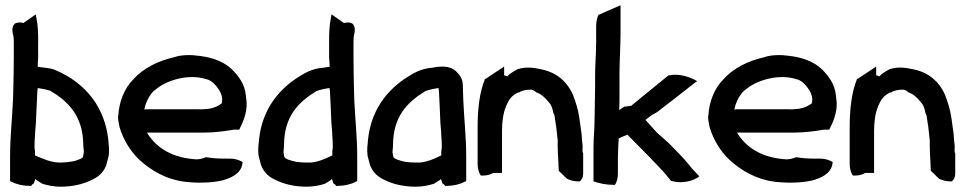

<svg xmlns="http://www.w3.org/2000/svg" viewBox="-20 -690 3645 724"><path d="M18 -7 23 -5C41 5 67 11 93 11H98L100 7C101 6 106 3 108 1L113 -15L116 -13V-12C122 -8 130 -3 138 2H139L140 3C161 10 187 14 208 14C256 14 295 4 329 -13C355 -25 378 -47 384 -80C386 -87 388 -94 390 -103V-104C393 -123 390 -146 388 -166C382 -221 363 -267 339 -305C300 -363 246 -403 181 -429C164 -434 141 -435 124 -438H122C122 -446 123 -452 123 -460C124 -468 124 -476 124 -484C124 -500 123 -517 124 -533V-534C124 -567 123 -595 117 -623L115 -636L68 -603C63 -605 50 -608 36 -601C21 -586 28 -565 31 -552C32 -544 32 -536 32 -526V-474C32 -432 31 -385 30 -344L29 -313C26 -243 18 -173 18 -101ZM110 -136C110 -152 111 -165 112 -180C112 -195 116 -225 116 -241C118 -277 119 -312 121 -350H122V-358C137 -356 159 -352 171 -347C238 -307 294 -251 294 -142C294 -132 297 -123 296 -116C295 -112 294 -106 293 -99C291 -92 278 -89 262 -83C247 -80 227 -77 206 -77C172 -77 140 -92 112 -104V-117Z M425 -253C425 -238 428 -223 431 -210C445 -163 472 -119 506 -87C550 -47 606 -14 674 -5C723 1 773 0 816 -9C849 -18 889 -34 894 -73L895 -79C883 -86 867 -92 847 -92H818C798 -92 777 -94 759 -97H756C748 -94 740 -90 722 -89C631 -94 570 -131 534 -190H747C789 -190 826 -195 861 -201H882C895 -227 912 -263 910 -304L907 -331C903 -374 878 -405 855 -428C825 -457 783 -473 734 -479C701 -484 664 -484 636 -474C577 -461 520 -433 482 -390C450 -358 429 -308 426 -253ZM524 -277C529 -301 537 -318 550 -336C556 -345 564 -350 574 -358C613 -388 693 -413 759 -391H760C779 -386 793 -370 804 -354C812 -342 817 -331 818 -316C818 -313 817 -308 817 -301C804 -291 791 -284 769 -280L746 -278C740 -277 733 -278 726 -278H532C529 -278 527 -277 524 -277Z M955 -103C957 -94 959 -89 961 -80C967 -49 989 -25 1016 -13C1049 4 1089 14 1137 14C1158 14 1184 10 1205 3L1206 2H1207C1215 -3 1223 -8 1229 -12V-13L1232 -15L1237 1C1239 3 1244 6 1245 7L1247 11H1252C1278 11 1304 5 1322 -5L1327 -7V-101C1327 -173 1319 -243 1316 -313L1315 -344C1314 -385 1313 -432 1313 -474V-526C1313 -536 1313 -542 1314 -552C1316 -565 1324 -586 1309 -601C1295 -608 1284 -605 1277 -603L1230 -636L1228 -623C1222 -595 1221 -567 1221 -534V-484C1221 -476 1221 -470 1222 -460C1222 -454 1223 -447 1223 -438C1216 -438 1210 -436 1202 -435C1155 -432 1126 -413 1095 -393C1025 -345 969 -273 957 -166C955 -146 952 -123 955 -104ZM1049 -116C1049 -122 1051 -132 1051 -142C1051 -251 1105 -305 1174 -347C1185 -351 1206 -356 1223 -358V-350H1224C1225 -340 1229 -242 1229 -242C1229 -225 1233 -195 1233 -180C1234 -165 1235 -152 1235 -136L1233 -117V-104C1208 -92 1173 -75 1139 -77C1123 -77 1109 -78 1096 -80C1078 -84 1055 -90 1052 -99C1051 -104 1050 -110 1049 -116Z M1366 -103C1368 -94 1370 -89 1372 -80C1378 -49 1400 -25 1427 -13C1460 4 1500 14 1548 14C1569 14 1595 10 1616 3L1617 2H1618C1626 -3 1634 -8 1640 -12V-13L1643 -15L1648 1C1650 3 1655 6 1656 7L1658 11H1663C1689 11 1715 5 1733 -5L1738 -7V-101C1738 -173 1730 -242 1727 -312L1726 -343C1725 -382 1727 -393 1701 -420C1676 -445 1637 -438 1633 -438C1625 -438 1619 -436 1613 -435C1566 -432 1537 -413 1506 -393C1436 -345 1380 -273 1368 -166C1366 -146 1363 -123 1366 -104ZM1460 -116C1460 -122 1462 -132 1462 -142C1462 -251 1516 -305 1585 -347C1596 -351 1617 -356 1634 -358V-350H1635C1636 -340 1640 -242 1640 -242C1640 -225 1644 -195 1644 -180C1645 -165 1646 -152 1646 -136L1644 -117V-104C1619 -92 1584 -75 1550 -77C1534 -77 1520 -78 1507 -80C1489 -84 1466 -90 1463 -99C1462 -104 1461 -110 1460 -116Z M1781 -71C1781 -54 1786 -38 1793 -28H1800C1816 -28 1828 -31 1840 -38H1873V-197C1873 -227 1877 -264 1888 -288V-289C1893 -300 1899 -314 1907 -322C1913 -329 1928 -341 1938 -342H1940L1941 -344C1952 -349 1965 -352 1983 -352C1986 -352 1998 -348 2001 -342H2002C2022 -335 2036 -321 2049 -305V-304H2050C2058 -296 2063 -283 2066 -267V-266L2071 -254C2076 -225 2080 -192 2083 -161V-138C2083 -121 2084 -105 2085 -90C2085 -75 2087 -60 2087 -46C2097 -36 2108 -26 2118 -16C2128 -11 2143 -6 2160 -6H2166C2173 -11 2179 -22 2179 -34V-112C2175 -116 2177 -131 2177 -138V-140C2175 -154 2174 -169 2173 -185C2170 -204 2167 -228 2164 -249C2160 -277 2150 -308 2140 -334C2120 -378 2084 -415 2024 -428C1992 -435 1966 -439 1935 -430H1933C1922 -424 1912 -418 1902 -411L1893 -402C1889 -404 1885 -405 1881 -406V-439L1810 -392L1809 -393C1788 -342 1781 -278 1781 -208Z M2218 -6C2239 1 2265 7 2292 7H2299C2306 -4 2310 -19 2310 -35V-96C2310 -120 2312 -142 2313 -168C2322 -173 2334 -177 2346 -182C2370 -157 2398 -130 2422 -105L2430 -97C2444 -81 2461 -66 2474 -50H2475C2488 -36 2499 -21 2511 -7L2512 -8C2552 5 2598 -9 2617 -25C2605 -39 2591 -51 2581 -65C2557 -96 2526 -125 2500 -152L2458 -189C2442 -206 2430 -221 2414 -238L2439 -257C2452 -263 2463 -270 2474 -280C2516 -311 2557 -345 2599 -377L2609 -384L2598 -390C2582 -398 2543 -414 2504 -406H2501C2488 -396 2360 -291 2360 -291C2355 -290 2347 -289 2338 -288H2334C2327 -284 2322 -279 2315 -275C2316 -298 2316 -321 2316 -345V-410C2316 -464 2320 -515 2320 -569V-670L2308 -665C2291 -657 2265 -647 2240 -635L2238 -636C2231 -624 2228 -608 2228 -590V-534C2228 -483 2223 -434 2224 -383V-358C2224 -318 2222 -278 2222 -238C2222 -203 2218 -171 2218 -135Z M2650 -253C2650 -238 2653 -223 2656 -210C2670 -163 2697 -119 2731 -87C2775 -47 2831 -14 2899 -5C2948 1 2998 0 3041 -9C3074 -18 3114 -34 3119 -73L3120 -79C3108 -86 3092 -92 3072 -92H3043C3023 -92 3002 -94 2984 -97H2981C2973 -94 2965 -90 2947 -89C2856 -94 2795 -131 2759 -190H2972C3014 -190 3051 -195 3086 -201H3107C3120 -227 3137 -263 3135 -304L3132 -331C3128 -374 3103 -405 3080 -428C3050 -457 3008 -473 2959 -479C2926 -484 2889 -484 2861 -474C2802 -461 2745 -433 2707 -390C2675 -358 2654 -308 2651 -253ZM2749 -277C2754 -301 2762 -318 2775 -336C2781 -345 2789 -350 2799 -358C2838 -388 2918 -413 2984 -391H2985C3004 -386 3018 -370 3029 -354C3037 -342 3042 -331 3043 -316C3043 -313 3042 -308 3042 -301C3029 -291 3016 -284 2994 -280L2971 -278C2965 -277 2958 -278 2951 -278H2757C2754 -278 2752 -277 2749 -277Z M3184 -71C3184 -54 3189 -38 3196 -28H3203C3219 -28 3231 -31 3243 -38H3276V-197C3276 -227 3280 -264 3291 -288V-289C3296 -300 3302 -314 3310 -322C3316 -329 3331 -341 3341 -342H3343L3344 -344C3355 -349 3368 -352 3386 -352C3389 -352 3401 -348 3404 -342H3405C3425 -335 3439 -321 3452 -305V-304H3453C3461 -296 3466 -283 3469 -267V-266L3474 -254C3479 -225 3483 -192 3486 -161V-138C3486 -121 3487 -105 3488 -90C3488 -75 3490 -60 3490 -46C3500 -36 3511 -26 3521 -16C3531 -11 3546 -6 3563 -6H3569C3576 -11 3582 -22 3582 -34V-112C3578 -116 3580 -131 3580 -138V-140C3578 -154 3577 -169 3576 -185C3573 -204 3570 -228 3567 -249C3563 -277 3553 -308 3543 -334C3523 -378 3487 -415 3427 -428C3395 -435 3369 -439 3338 -430H3336C3325 -424 3315 -418 3305 -411L3296 -402C3292 -404 3288 -405 3284 -406V-439L3213 -392L3212 -393C3191 -342 3184 -278 3184 -208Z"/></svg>

Font: SolarCharger
Style: 750
Weight: 700
Designer: Mew Too
Foundry: Cannot Into Space Fonts/KineticPlasma Fonts
Version: Version 1.100